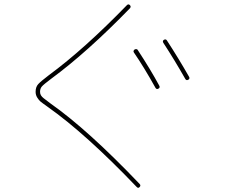

<svg xmlns="http://www.w3.org/2000/svg" viewBox="-20 -804 1040 887"><path d="M698.2 -398.4Q645.5 -493.2 598.6 -561.5Q593.8 -568.4 601.6 -575.2Q604.5 -577.1 609.4 -577.1Q614.3 -577.1 616.2 -573.2Q675.8 -482.4 715.8 -408.2Q720.7 -399.4 711.9 -394.5Q703.1 -389.6 698.2 -398.4ZM835.9 -439.5Q786.1 -527.3 734.4 -606.4Q729.5 -615.2 737.3 -620.1Q746.1 -625 751 -617.2Q805.7 -533.2 853.5 -449.2Q858.4 -440.4 849.6 -435.5Q840.8 -430.7 835.9 -439.5ZM200.2 -310.5Q173.8 -329.1 166.5 -335.4Q159.2 -341.8 151.9 -353.5Q144.5 -365.2 144.5 -379.9Q144.5 -402.3 156.7 -415.5Q168.9 -428.7 206.1 -457Q369.1 -577.1 566.4 -780.3Q573.2 -787.1 580.1 -780.3Q586.9 -773.4 580.1 -765.6Q382.8 -562.5 216.8 -440.4Q181.6 -414.1 173.3 -404.3Q165 -394.5 165 -379.9Q165 -370.1 169.4 -363.3Q173.8 -356.4 181.2 -350.6Q188.5 -344.7 211.9 -327.1Q386.7 -204.1 625 45.9Q631.8 52.7 625 60.1Q618.2 67.4 611.3 59.6Q377 -185.5 200.2 -310.5Z"/></svg>

Font: Rounded-L Mgen+ 2m thin
Style: Regular
Weight: 100
Designer: [Source Han Sans]
Ryoko NISHIZUKA  (kana & ideographs); Paul D. Hunt (Latin, Greek & Cyrillic); Wenlong ZHANG  (bopomofo
Version: Version 1.059.20150602